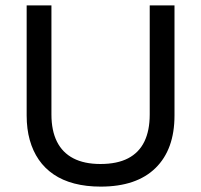

<svg xmlns="http://www.w3.org/2000/svg" viewBox="-20 -680 747 713"><path d="M354 13Q300 13 256 1.5Q212 -10 179 -32.5Q146 -55 124 -87Q102 -119 90.5 -160Q79 -201 79 -251V-660H171V-255Q171 -195 191.5 -154Q212 -113 252.5 -92Q293 -71 353 -71Q415 -71 455.5 -92Q496 -113 516 -154Q536 -195 536 -255V-660H628V-251Q628 -125 557.5 -56Q487 13 354 13Z"/></svg>

Font: Bricolage Grotesque 20pt
Style: Regular
Weight: 400
Version: Version 1.001;gftools[0.9.33.dev8+g029e19f]